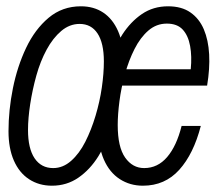

<svg xmlns="http://www.w3.org/2000/svg" viewBox="-20 -578 690 610"><path d="M145 12Q104 12 72.5 -8.5Q41 -29 24 -68Q7 -107 7 -161Q7 -228 21 -297.5Q35 -367 63 -426Q91 -485 134.5 -521.5Q178 -558 237 -558Q278 -558 308 -538Q338 -518 355 -479.5Q372 -441 372 -386Q372 -337 363 -282Q354 -227 336.5 -175.5Q319 -124 292.5 -81.5Q266 -39 229 -13.5Q192 12 145 12ZM149 -44Q180 -44 206 -67Q232 -90 251 -127.5Q270 -165 283.5 -210Q297 -255 303.5 -300Q310 -345 310 -383Q310 -441 290 -471.5Q270 -502 233 -502Q201 -502 174.5 -479.5Q148 -457 128 -420Q108 -383 95.5 -338Q83 -293 76 -247.5Q69 -202 69 -165Q69 -106 90 -75Q111 -44 149 -44ZM434 12Q393 12 360.5 -9Q328 -30 310 -71Q292 -112 292 -174Q292 -221 300 -273.5Q308 -326 325 -376.5Q342 -427 368.5 -468Q395 -509 431 -533.5Q467 -558 514 -558Q557 -558 585 -538.5Q613 -519 627.5 -485Q642 -451 644.5 -405.5Q647 -360 638 -306H358L369 -358H586Q590 -399 584 -432Q578 -465 560.5 -484Q543 -503 510 -503Q477 -503 451.5 -481Q426 -459 407.5 -422.5Q389 -386 377 -342.5Q365 -299 359.5 -256.5Q354 -214 354 -181Q354 -111 377.5 -77.5Q401 -44 438 -44Q481 -44 511 -79Q541 -114 557 -178H618Q595 -89 549.5 -38.5Q504 12 434 12Z"/></svg>

Font: Azeret Mono ExtraLight
Style: Italic
Weight: 250
Italic angle: -12°
Designer: Martin Vácha
Foundry: Displaay
Version: Version 1.002